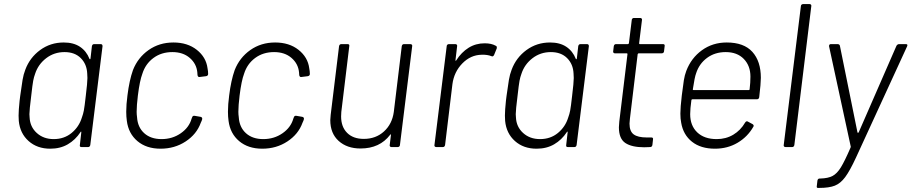

<svg xmlns="http://www.w3.org/2000/svg" viewBox="-20 -720 4463 940"><path d="M441 -504H473Q482 -504 482 -494L422 -10Q420 0 411 0H379Q369 0 371 -10L378 -72Q379 -75 377 -75.5Q375 -76 374 -73Q349 -35 312 -13.5Q275 8 226 8Q162 8 120 -29.5Q78 -67 72 -128Q71 -136 71 -154Q71 -179 76 -227L79 -251Q86 -302 90.5 -329Q95 -356 104 -379Q126 -438 176.5 -475Q227 -512 292 -512Q340 -512 371.5 -491Q403 -470 418 -432Q419 -430 420.5 -430Q422 -430 423 -433L430 -494Q432 -504 441 -504ZM400 -251Q408 -316 408 -338Q408 -352 407 -360Q405 -406 375.5 -435.5Q346 -465 296 -465Q245 -465 206 -435Q167 -405 152 -359Q146 -343 142.5 -324.5Q139 -306 133 -252Q124 -181 124 -161Q124 -150 125 -145Q127 -99 160 -69Q193 -39 243 -39Q294 -39 330.5 -69Q367 -99 381 -145Q387 -161 390.5 -179Q394 -197 400 -251Z M601 -128Q598 -149 598 -173Q598 -208 604 -253Q613 -326 631 -377Q655 -438 707.5 -475Q760 -512 829 -512Q898 -512 943.5 -476Q989 -440 996 -386Q999 -371 999 -358Q999 -349 989 -347L957 -343H955Q949 -343 947 -352L946 -366Q942 -408 909 -436.5Q876 -465 824 -465Q770 -465 731 -436Q692 -407 677 -359Q664 -325 655 -252Q649 -203 649 -173Q649 -160 651 -146Q654 -97 686 -68Q718 -39 771 -39Q824 -39 865 -67.5Q906 -96 918 -139L920 -144Q923 -155 933 -153L962 -148Q971 -146 970 -137Q969 -134 967.5 -129Q966 -124 963 -119Q943 -63 889 -27.5Q835 8 766 8Q697 8 653 -29Q609 -66 601 -128Z M1099 -128Q1096 -149 1096 -173Q1096 -208 1102 -253Q1111 -326 1129 -377Q1153 -438 1205.5 -475Q1258 -512 1327 -512Q1396 -512 1441.5 -476Q1487 -440 1494 -386Q1497 -371 1497 -358Q1497 -349 1487 -347L1455 -343H1453Q1447 -343 1445 -352L1444 -366Q1440 -408 1407 -436.5Q1374 -465 1322 -465Q1268 -465 1229 -436Q1190 -407 1175 -359Q1162 -325 1153 -252Q1147 -203 1147 -173Q1147 -160 1149 -146Q1152 -97 1184 -68Q1216 -39 1269 -39Q1322 -39 1363 -67.5Q1404 -96 1416 -139L1418 -144Q1421 -155 1431 -153L1460 -148Q1469 -146 1468 -137Q1467 -134 1465.5 -129Q1464 -124 1461 -119Q1441 -63 1387 -27.5Q1333 8 1264 8Q1195 8 1151 -29Q1107 -66 1099 -128Z M1958 -504H1989Q1994 -504 1996.5 -501Q1999 -498 1998 -494L1938 -10Q1938 -6 1935 -3Q1932 0 1927 0H1896Q1892 0 1889.5 -3Q1887 -6 1888 -10L1894 -59Q1894 -62 1892.5 -62.5Q1891 -63 1890 -60Q1839 7 1745 7Q1679 7 1638 -30Q1597 -67 1597 -132Q1597 -140 1599 -158L1640 -494Q1642 -504 1651 -504H1682Q1692 -504 1690 -494L1651 -172Q1650 -164 1650 -150Q1650 -99 1679.5 -69.5Q1709 -40 1761 -40Q1820 -40 1860 -76.5Q1900 -113 1908 -172L1947 -494Q1949 -504 1958 -504Z M2407 -496Q2414 -494 2412 -483L2399 -451Q2394 -441 2386 -445Q2366 -453 2338 -452Q2284 -451 2243.5 -409.5Q2203 -368 2195 -308L2159 -10Q2157 0 2148 0H2116Q2111 0 2108.5 -3Q2106 -6 2107 -10L2167 -494Q2167 -498 2170 -501Q2173 -504 2178 -504H2210Q2214 -504 2216.5 -501Q2219 -498 2218 -494L2210 -426Q2209 -423 2211 -422.5Q2213 -422 2214 -425Q2239 -464 2274 -486Q2309 -508 2353 -508Q2386 -508 2407 -496Z M2822 -504H2854Q2863 -504 2863 -494L2803 -10Q2801 0 2792 0H2760Q2750 0 2752 -10L2759 -72Q2760 -75 2758 -75.5Q2756 -76 2755 -73Q2730 -35 2693 -13.5Q2656 8 2607 8Q2543 8 2501 -29.5Q2459 -67 2453 -128Q2452 -136 2452 -154Q2452 -179 2457 -227L2460 -251Q2467 -302 2471.5 -329Q2476 -356 2485 -379Q2507 -438 2557.5 -475Q2608 -512 2673 -512Q2721 -512 2752.5 -491Q2784 -470 2799 -432Q2800 -430 2801.5 -430Q2803 -430 2804 -433L2811 -494Q2813 -504 2822 -504ZM2781 -251Q2789 -316 2789 -338Q2789 -352 2788 -360Q2786 -406 2756.5 -435.5Q2727 -465 2677 -465Q2626 -465 2587 -435Q2548 -405 2533 -359Q2527 -343 2523.5 -324.5Q2520 -306 2514 -252Q2505 -181 2505 -161Q2505 -150 2506 -145Q2508 -99 2541 -69Q2574 -39 2624 -39Q2675 -39 2711.5 -69Q2748 -99 2762 -145Q2768 -161 2771.5 -179Q2775 -197 2781 -251Z M3220 -459H3107Q3104 -459 3102 -455L3064 -139Q3062 -121 3062 -115Q3062 -77 3082.5 -62Q3103 -47 3146 -47H3169Q3179 -47 3177 -37L3174 -10Q3172 0 3163 0L3134 1Q3073 1 3041.5 -20Q3010 -41 3010 -97Q3010 -105 3012 -125L3052 -455Q3052 -459 3049 -459H2990Q2986 -459 2983.5 -462Q2981 -465 2982 -469L2985 -494Q2987 -504 2996 -504H3054Q3057 -504 3059 -508L3073 -622Q3073 -626 3076 -629Q3079 -632 3083 -632H3115Q3119 -632 3121.5 -629Q3124 -626 3123 -622L3109 -508Q3109 -504 3112 -504H3226Q3236 -504 3234 -494L3231 -469Q3231 -465 3228 -462Q3225 -459 3220 -459Z M3628 -120Q3634 -129 3641 -125L3665 -112Q3673 -106 3668 -99Q3640 -50 3591 -21Q3542 8 3480 8Q3411 8 3368 -26Q3325 -60 3315 -119Q3311 -138 3311 -164Q3311 -194 3318 -253Q3324 -302 3328 -327Q3332 -352 3340 -373Q3364 -436 3416.5 -474Q3469 -512 3538 -512Q3622 -512 3663.5 -466Q3705 -420 3705 -339Q3705 -312 3697 -244Q3695 -234 3686 -234H3370Q3366 -234 3365 -230Q3359 -187 3359 -161Q3359 -105 3393.5 -72Q3428 -39 3489 -39Q3534 -39 3570 -60.5Q3606 -82 3628 -120ZM3372 -283Q3371 -279 3375 -279H3646Q3650 -279 3650 -283Q3654 -315 3654 -345Q3654 -398 3621.5 -431.5Q3589 -465 3533 -465Q3480 -465 3441.5 -436.5Q3403 -408 3388 -361Q3381 -343 3372 -283Z M3817 -10 3901 -690Q3901 -694 3904 -697Q3907 -700 3912 -700H3944Q3948 -700 3950.5 -697Q3953 -694 3952 -690L3869 -10Q3867 0 3858 0H3826Q3821 0 3818.5 -3Q3816 -6 3817 -10Z M3979 190 3982 164Q3984 154 3993 154H3997Q4034 153 4056 141.5Q4078 130 4097 99Q4116 68 4144 3Q4146 -2 4145 -3L4039 -493V-495Q4039 -504 4048 -504H4081Q4085 -504 4088 -502Q4091 -500 4092 -496L4178 -72Q4178 -70 4180.5 -70Q4183 -70 4184 -72L4369 -496Q4374 -504 4382 -504H4415Q4426 -504 4421 -493L4171 51Q4141 116 4118 147Q4095 178 4067 189Q4039 200 3991 200H3984Q3977 200 3979 190Z"/></svg>

Font: Barlow Light
Style: Italic
Weight: 300
Italic angle: -7°
Designer: Jeremy Tribby
Foundry: Tribby Type
Version: Version 1.408